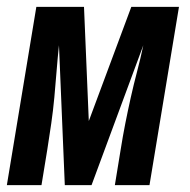

<svg xmlns="http://www.w3.org/2000/svg" viewBox="-34 -540 554 560"><path d="M233 0H155L138 -408Q134 -370 131 -332Q128 -294 124.5 -256Q121 -218 115.5 -180Q110 -142 104 -104L87 0H-14L72 -520H211L225 -187L349 -520H488L402 0H301L318 -104Q324 -142 331.5 -180Q339 -218 347.5 -256Q356 -294 366 -332Q376 -370 384 -408Z"/></svg>

Font: Iosevka Term Curly
Style: Bold Italic
Weight: 700
Italic angle: -9°
Designer: Belleve Invis
Foundry: Belleve Invis
Version: Version 32.3.0